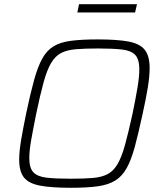

<svg xmlns="http://www.w3.org/2000/svg" viewBox="-20 -883 768 911"><path d="M316 8Q225 8 171 -2Q117 -12 94 -40.5Q71 -69 71 -126Q71 -164 80 -217.5Q89 -271 104 -344Q124 -439 141.5 -502.5Q159 -566 180.5 -605Q202 -644 234.5 -663.5Q267 -683 317.5 -689.5Q368 -696 444 -696Q536 -696 589.5 -686Q643 -676 666.5 -647Q690 -618 690 -560Q690 -522 681.5 -469Q673 -416 657 -344Q637 -251 620 -188Q603 -125 581.5 -86Q560 -47 527 -26.5Q494 -6 443.5 1Q393 8 316 8ZM315 -35Q377 -35 419.5 -38.5Q462 -42 490 -56.5Q518 -71 537.5 -104Q557 -137 573 -195Q589 -253 609 -344Q624 -417 632.5 -468Q641 -519 641 -554Q641 -602 621.5 -622.5Q602 -643 559 -648Q516 -653 446 -653Q383 -653 340.5 -649.5Q298 -646 270 -631.5Q242 -617 222.5 -584Q203 -551 187 -493Q171 -435 152 -344Q137 -270 128 -219Q119 -168 119 -133Q119 -86 138.5 -65.5Q158 -45 201 -40Q244 -35 315 -35ZM347 -824 355 -863H630L621 -824Z"/></svg>

Font: Saira ExtraLight
Style: Italic
Weight: 200
Italic angle: -12°
Designer: Hector Gatti with collaboration of the Omnibus-Type team
Foundry: Omnibus-Type
Version: Version 1.100; ttfautohint (v1.8.3)